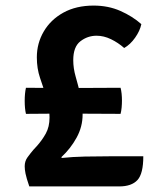

<svg xmlns="http://www.w3.org/2000/svg" viewBox="-20 -668 580 688"><path d="M85 0Q74.5 -30.5 71.5 -45.8Q68.5 -61 68.5 -72Q68.5 -90.5 78.5 -104.2Q88.5 -118 99.5 -131L111.5 -144Q130.5 -165 144 -189.2Q157.5 -213.5 157.5 -247Q157.5 -287.5 146.2 -321.2Q135 -355 123.5 -388.8Q112 -422.5 112 -462.5Q112 -513 136.8 -555.2Q161.5 -597.5 207.2 -622.8Q253 -648 315.5 -648Q368 -648 411.5 -628.8Q455 -609.5 486.5 -581.5Q481.5 -557.5 464.2 -533Q447 -508.5 425 -496Q403.5 -515 377.8 -527.5Q352 -540 326 -540Q294 -540 268.2 -520.2Q242.5 -500.5 242.5 -452.5Q242.5 -423.5 251 -393.8Q259.5 -364 267.8 -330.5Q276 -297 276 -257.5Q276 -214 254.5 -174.8Q233 -135.5 199.5 -104.5L202 -102Q239 -106 283.5 -107Q328 -108 377 -108H493.5Q493.5 -45.5 472.5 -22.8Q451.5 0 407 0ZM73 -260Q68.5 -279 68.5 -306.5Q68.5 -333.5 73 -353.5L206 -352.5L412 -353.5Q414.5 -344.5 415.8 -332Q417 -319.5 417 -307.5Q417 -295.5 415.8 -282.2Q414.5 -269 412 -260L206 -261Z"/></svg>

Font: Signika Light SemiBold
Style: Regular
Weight: 600
Version: Version 2.003;gftools[0.9.32]